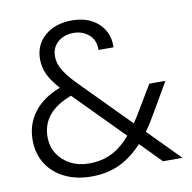

<svg xmlns="http://www.w3.org/2000/svg" viewBox="-80 -790 880 882"><g transform="rotate(-10 359.5 -349.0)"><path d="M409 -555Q410 -602 380 -627Q350 -652 310 -652Q264 -652 235.5 -626.5Q207 -601 207 -561Q207 -527 225.5 -496.5Q244 -466 280 -428L510 -195Q529 -222 548 -255L612 -362H687L611 -231Q584 -183 558 -147L703 0H612L517 -97Q466 -42 408.5 -15Q351 12 277 12Q207 12 153 -14.5Q99 -41 69 -88.5Q39 -136 39 -200Q39 -273 81 -328.5Q123 -384 204 -415Q169 -454 153 -487.5Q137 -521 137 -560Q137 -626 185 -668Q233 -710 313 -710Q363 -710 401 -690.5Q439 -671 460 -636Q481 -601 479 -555ZM109 -202Q109 -158 130.5 -123.5Q152 -89 190 -69Q228 -49 277 -49Q336 -49 382.5 -72Q429 -95 471 -144L248 -370Q109 -318 109 -202Z"/></g></svg>

Font: Poppins Light
Style: Regular
Weight: 300
Designer: Ninad Kale (Devanagari), Jonny Pinhorn (Latin)
Version: Version 5.002